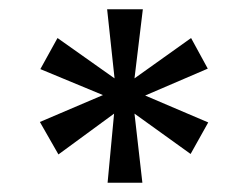

<svg xmlns="http://www.w3.org/2000/svg" viewBox="-20 -754 534 414"><path d="M212 -360 226 -509 106 -421 66 -491 202 -549 67 -605 104 -672 227 -585 211 -734H288L270 -585L392 -672L428 -606L293 -548L429 -490L391 -422L270 -509L287 -360Z"/></svg>

Font: DM Sans 11pt Medium
Style: Regular
Weight: 500
Version: Version 4.004;gftools[0.9.30]